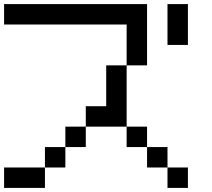

<svg xmlns="http://www.w3.org/2000/svg" viewBox="-20 -920 1040 940"><path d="M0 0V-100H200V0ZM0 -800V-900H700V-600H600V-800ZM900 -100V0H800V-100ZM900 -700H800V-900H900ZM200 -100V-200H300V-100ZM400 -200H300V-300H400ZM400 -300V-400H500V-600H600V-300ZM600 -200V-300H700V-200ZM800 -200V-100H700V-200Z"/></svg>

Font: Galmuri9 Regular
Style: Regular
Weight: 400
Designer: Lee Minseo (quiple)
Version: Version 2.399;hotconv 1.1.1;makeotfexe 2.6.0 DEVELOPMENT